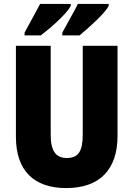

<svg xmlns="http://www.w3.org/2000/svg" viewBox="-20 -947 679 977"><path d="M533 -917V-927H376C362 -896 330 -843 297 -781V-767H385C432 -806 515 -880 533 -917ZM340 -917V-927H184C169 -897 139 -844 105 -781V-767H188C243 -809 321 -879 340 -917ZM578 -255V-714H401V-262C401 -175 377 -143 320 -143C266 -143 238 -176 238 -261V-714H61V-251C61 -79 152 10 317 10C488 10 578 -85 578 -255Z"/></svg>

Font: Noto Sans Georgian Condensed Black
Style: Regular
Weight: 900
Width: 3
Designer: Monotype Design Team, Akaki Razmadze
Foundry: Google LLC
Version: Version 2.005